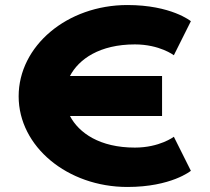

<svg xmlns="http://www.w3.org/2000/svg" viewBox="-20 -748 837 767"><path d="M518.8 -158.4C378.7 -158.4 295.2 -216.7 259.5 -284.6H627.4V-444.4H259.4C294.9 -512.1 378.5 -570.6 518.8 -570.6C617.6 -570.6 674.5 -527.3 674.5 -527.3L742.5 -663.3C742.5 -663.3 664.3 -727.9 489 -727.9C248.3 -727.9 54.5 -564.7 54.5 -363.2C54.5 -162.6 249.4 -1.1 489 -1.1C664.3 -1.1 742.5 -65.7 742.5 -65.7L674.5 -201.7C674.5 -201.7 617.6 -158.4 518.8 -158.4Z"/></svg>

Font: Hussar
Style: BdSuprExt
Weight: 700
Foundry: Cannot Into Space Fonts
Version: Version 2.00